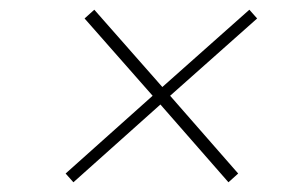

<svg xmlns="http://www.w3.org/2000/svg" viewBox="-20 -503 628 395"><path d="M154 -465 174 -483 314 -324 493 -483 509 -465 330 -306 470 -146 450 -128 310 -288 131 -128 115 -146 294 -306Z"/></svg>

Font: Haskoy Thin
Style: Italic
Weight: 100
Designer: Ertekin Erdin
Foundry: Ertekin Erdin
Version: Version 2.000; ttfautohint (v1.8.4.7-5d5b)